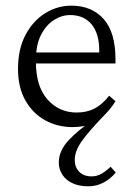

<svg xmlns="http://www.w3.org/2000/svg" viewBox="-20 -443 469 681"><path d="M372.1 148.4 390.6 168.9Q373 190.4 348.1 204.1Q323.2 217.8 293 217.8Q259.8 217.8 236.3 206.5Q212.9 195.3 200.7 175.8Q188.5 156.2 188.5 133.8Q188.5 91.8 223.6 54.2Q258.8 16.6 315.4 -20.5L307.6 -5.9Q296.9 1 276.9 4.4Q256.8 7.8 237.3 7.8Q184.6 7.8 140.6 -16.1Q96.7 -40 70.3 -86.4Q43.9 -132.8 43.9 -198.2Q43.9 -269.5 70.8 -319.8Q97.7 -370.1 141.6 -397Q185.5 -423.8 236.3 -422.9Q306.6 -421.9 348.1 -375Q389.6 -328.1 389.6 -232.4V-217.8H82V-256.8H340.8L332 -249V-263.7Q332 -324.2 304.7 -356.9Q277.3 -389.6 228.5 -389.6Q199.2 -389.6 171.4 -372.1Q143.6 -354.5 125.5 -319.3Q107.4 -284.2 107.4 -230.5V-222.7Q107.4 -136.7 148.4 -90.3Q189.5 -43.9 252 -43.9Q288.1 -43.9 315.4 -58.1Q342.8 -72.3 367.2 -103.5L389.6 -84Q379.9 -68.4 370.1 -56.6Q360.4 -44.9 351.6 -36.1Q295.9 21.5 270.5 57.1Q245.1 92.8 245.1 124Q245.1 150.4 261.2 166.5Q277.3 182.6 304.7 182.6Q324.2 182.6 340.8 172.9Q357.4 163.1 372.1 148.4Z"/></svg>

Font: Crimson Pro ExtraLight
Style: Regular
Weight: 250
Designer: Jacques Le Bailly
Foundry: Baron von Fonthausen
Version: Version 1.003